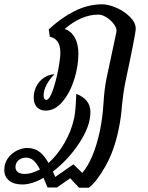

<svg xmlns="http://www.w3.org/2000/svg" viewBox="-158 -510 689 894"><path d="M474 -376Q474 -354 425 -124Q416 -80 410 -20Q406 38 394 94Q374 191 333.5 263Q293 335 256 364H210L169 320L107 363H63L45 318Q-10 349 -54 349Q-93 349 -115.5 331Q-138 313 -138 281Q-138 250 -121 226.5Q-104 203 -79 191Q-54 179 -32 179Q3 179 26 197Q49 215 68 249Q110 211 142 156Q174 101 187 41Q194 6 196 -48L197 -73Q263 -48 263 12Q263 77 211.5 155.5Q160 234 88 289Q96 305 99 314L184 255L225 295Q278 234 307 100Q320 37 324 -31Q328 -97 338 -145L384 -361Q387 -377 373.5 -396Q360 -415 339 -428.5Q318 -442 300 -442Q221 -442 143 -375Q171 -367 189 -337Q207 -307 207 -259Q207 -202 187.5 -140Q168 -78 133 -36.5Q98 5 55 5Q29 5 14 -11Q-1 -27 -1 -55Q-1 -88 15.5 -115.5Q32 -143 61 -156Q79 -164 96 -164Q75 -145 60 -117.5Q45 -90 45 -65Q45 -45 58 -45Q72 -45 87 -87Q102 -129 112.5 -183Q123 -237 123 -264Q123 -297 111 -315Q99 -333 74 -339L69 -373Q125 -426 188.5 -458Q252 -490 318 -490Q347 -490 384.5 -473.5Q422 -457 448 -430.5Q474 -404 474 -376ZM28 279Q15 253 -0.5 238.5Q-16 224 -36 224Q-58 224 -72 236.5Q-86 249 -86 268Q-86 283 -74.5 291.5Q-63 300 -43 300Q-11 300 28 279Z"/></svg>

Font: Charmonman
Style: Bold
Weight: 700
Designer: Ekaluck Peanpanawate
Foundry: Cadson Demak Co.,Ltd.
Version: Version 1.000; ttfautohint (v1.6)